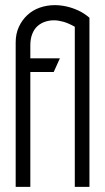

<svg xmlns="http://www.w3.org/2000/svg" viewBox="-20 -727 410 747"><path d="M271 -623V0H328V-658Q307 -676 284 -686.5Q261 -697 238 -702Q215 -707 193 -707Q162 -707 134 -697Q106 -687 85.5 -667.5Q65 -648 53 -621.5Q41 -595 41 -562V0H98V-447H189L213 -500H98V-550Q98 -576 105.5 -595Q113 -614 126 -625.5Q139 -637 155.5 -642.5Q172 -648 190 -648Q206 -648 226 -642.5Q246 -637 271 -623Z"/></svg>

Font: Advent Pro
Style: Regular
Weight: 400
Designer: VivaRado, Andreas Kalpakidis
Foundry: VivaRado, Andreas Kalpakidis
Version: Version 3.000